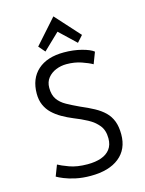

<svg xmlns="http://www.w3.org/2000/svg" viewBox="-136 -1005 833 1101"><g transform="rotate(-15 280.0 -454.5)"><path d="M263 15Q215 15 175.5 6.5Q136 -2 108 -13.5Q80 -25 67 -33L92 -98Q111 -87 155.5 -70.5Q200 -54 263 -54Q310 -54 344 -66Q378 -78 397 -103Q416 -128 416 -167Q416 -215 392 -244.5Q368 -274 330.5 -294Q293 -314 252 -330Q218 -344 187.5 -361.5Q157 -379 134 -401Q111 -423 98 -452.5Q85 -482 85 -520Q85 -609 140.5 -659Q196 -709 296 -709Q352 -709 400.5 -696.5Q449 -684 470 -667L444 -599Q422 -612 381.5 -626Q341 -640 293 -640Q260 -640 230.5 -628Q201 -616 182 -592.5Q163 -569 163 -534Q163 -492 181 -466Q199 -440 231.5 -422Q264 -404 305 -385Q350 -366 385 -347Q420 -328 444 -304.5Q468 -281 480.5 -248.5Q493 -216 493 -170Q493 -82 432.5 -33.5Q372 15 263 15ZM196 -741 163 -779 292 -924 423 -779 389 -741 292 -833Z"/></g></svg>

Font: Ubuntu Sans Mono
Style: Regular
Weight: 400
Monospace: yes
Designer: Dalton Maag Ltd
Foundry: Dalton Maag Ltd
Version: Version 1.006